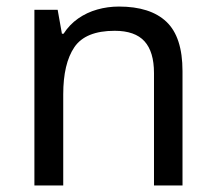

<svg xmlns="http://www.w3.org/2000/svg" viewBox="-20 -566 658 586"><path d="M343 -546Q439 -546 488 -499.5Q537 -453 537 -349V0H450V-343Q450 -408 421 -440Q392 -472 330 -472Q241 -472 207 -422Q173 -372 173 -278V0H85V-536H156L169 -463H174Q192 -491 218.5 -509.5Q245 -528 277 -537Q309 -546 343 -546Z"/></svg>

Font: uguzrati25
Style: Book
Weight: 400
Designer: Jelle Bosma - Monotype Design Team, Universal Thirst
Foundry: Monotype Imaging Inc.
Version: Version 2.106